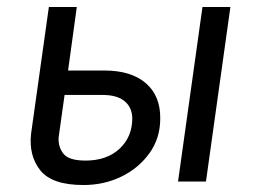

<svg xmlns="http://www.w3.org/2000/svg" viewBox="-20 -520 730 550"><path d="M490 0 560 -500H640L570 0ZM219 10Q129 10 95.5 -32Q62 -74 69 -137L120 -500H200L175 -318H279Q356 -318 398 -281.5Q440 -245 439 -180Q439 -124 408 -81Q377 -38 327.5 -14Q278 10 219 10ZM225 -60Q286 -60 322.5 -94Q359 -128 359 -182Q358 -213 336.5 -230.5Q315 -248 274 -248H165L148 -127Q146 -100 161.5 -80Q177 -60 225 -60Z"/></svg>

Font: Finlandica
Style: Italic
Weight: 400
Italic angle: -8°
Designer: Niklas Ekholm, Juho Hiilivirta, Jaakko Suomalainen
Foundry: Helsinki Type Studio
Version: Version 1.064